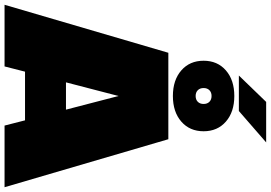

<svg xmlns="http://www.w3.org/2000/svg" viewBox="-193 -997 1190 844"><g transform="rotate(90 402.0 -575.0)"><path d="M592 -720 803 0H532L509 -90H295L272 0H1L212 -720ZM402 -501 342 -270H462ZM402 -740Q332 -740 289.5 -777Q247 -814 247 -875Q247 -936 289.5 -973Q332 -1010 402 -1010Q472 -1010 514.5 -973Q557 -936 557 -875Q557 -814 514.5 -777Q472 -740 402 -740ZM402 -910Q386 -910 376.5 -900.5Q367 -891 367 -875Q367 -859 376.5 -849.5Q386 -840 402 -840Q418 -840 427.5 -849.5Q437 -859 437 -875Q437 -891 427.5 -900.5Q418 -910 402 -910ZM606 -1150 468 -1030H312L428 -1150Z"/></g></svg>

Font: Metropolitano Black
Style: Regular
Weight: 900
Designer: Fonts by Alex Slobzheninov & Chris M. Simpson / Changes by Cristiano Sobral
Foundry: Fonts by Alex Slobzheninov & Chris M. Simpson / Changes by Cristiano Sobral
Version: Version 1.00;August 30, 2020;FontCreator 13.0.0.2681 64-bit